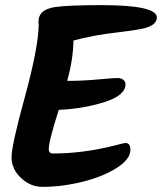

<svg xmlns="http://www.w3.org/2000/svg" viewBox="-20 -748 631 748"><path d="M248 -433Q301 -433 362 -438.5Q423 -444 437.5 -444Q452 -444 460.5 -437Q469 -430 469 -420Q469 -376 386 -350Q303 -324 209 -320Q170 -199 170 -167Q170 -150 187 -150Q301 -150 422 -180Q463 -191 469 -191Q488 -191 488 -164Q488 -128 435 -94Q382 -60 302 -40Q222 -20 145 -20Q99 -20 62 -54.5Q25 -89 25 -135.5Q25 -182 76.5 -369Q128 -556 131 -651Q130 -654 130 -663Q130 -677 134 -685Q145 -713 195 -720.5Q245 -728 375 -728Q591 -728 591 -680Q591 -649 538 -637Q502 -629 439 -622Q342 -611 266 -590Q266 -522 242 -433Z"/></svg>

Font: Kalam
Style: Bold
Weight: 700
Version: Version 2.001;PS 1.0;hotconv 1.0.79;makeotf.lib2.5.61930; tt